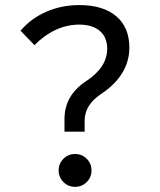

<svg xmlns="http://www.w3.org/2000/svg" viewBox="-20 -723 626 753"><path d="M232.9 -206.5V-256.3Q232.9 -348.1 316.4 -403.8Q400.4 -458.5 400.4 -531.7Q400.4 -576.7 371.6 -601.6Q342.8 -626.5 290 -626.5Q242.7 -626.5 197.8 -605.5Q152.8 -584.5 115.2 -545.9L60.5 -602.5Q101.1 -650.4 161.1 -676.8Q221.2 -703.1 291 -703.1Q384.3 -703.1 435.8 -659.4Q487.3 -615.7 487.3 -536.6Q487.3 -428.2 376 -354Q312 -311.5 312 -249.5V-206.5ZM274.4 9.8Q247.6 9.8 228.8 -9Q210 -27.8 210 -54.7Q210 -81.5 228.8 -100.3Q247.6 -119.1 274.4 -119.1Q301.3 -119.1 320.1 -100.3Q338.9 -81.5 338.9 -54.7Q338.9 -27.8 320.1 -9Q301.3 9.8 274.4 9.8Z"/></svg>

Font: CaskaydiaMono NF SemiLight
Style: Regular
Weight: 350
Designer: Aaron Bell
Foundry: Saja Typeworks
Version: Version 2111.001; ttfautohint (v1.8.4);Nerd Fonts 3.1.1